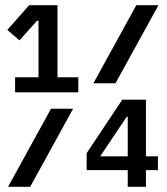

<svg xmlns="http://www.w3.org/2000/svg" viewBox="-20 -718 640 738"><path d="M38 -363H281V-421H201V-698H92L8 -603L55 -563L122 -638H128V-421H38ZM339 -398H424L589 -698H504ZM11 0H96L261 -300H176ZM471 0H541V-64H587V-117H541V-335H450L313 -129V-64H471ZM365 -117 467 -269H471V-117Z"/></svg>

Font: IBM Plex Mono Medm
Style: Regular
Weight: 500
Monospace: yes
Designer: Mike Abbink, Paul van der Laan, Pieter van Rosmalen
Foundry: Bold Monday
Version: Version 2.004